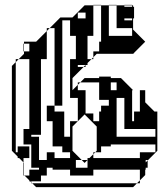

<svg xmlns="http://www.w3.org/2000/svg" viewBox="-20 -772 682 792"><path d="M301 -720V-696H333V-720ZM461 -432H437V-400H461ZM269 -240H245V-208H269ZM621 -208V-240H493V-368H461V-208ZM379 -150V-250L329 -300L279 -250V-150L317 -112H341V-120H349L365 -136V-144H373L365 -136V-120H557V-144H621V-176H437V-168H397V-144H373ZM101 -120H77V-102L79 -100V-80H109V-144H101ZM329 -100 317 -112H293V-80H333V-104ZM79 -50 81 -48H101V-72H141V-80H79ZM333 -80H341V-112L333 -104ZM525 -688V-696H493V-688ZM365 -528H357L365 -536V-560H389V-600H397V-750H365V-752H397V-750H429V-624H525V-656H461V-750H429V-752H461V-750H493V-744H525V-750H493V-752H525V-750H529V-744H533V-696H529V-650L579 -600L533 -554V-552H531L529 -550H379L365 -536ZM269 -240V-272H301V-368H269V-528H293V-624H269V-688H237V-336H205V-312H245V-240ZM149 -216H109V-208H141V-112H173V-144H205V-120H269V-144H237V-168H197V-272H173V-336H149ZM589 -112H581V-102L589 -110ZM149 -24H109V-20L113 -16H545L529 0H129L113 -16H109V-20L105 -24H101V-28L81 -48H77V-102L59 -120H53V-126L29 -150V-500L45 -516V-528H57L45 -516V-144H53V-168H101V-144H109V-176H77V-240H101V-528H57L79 -550V-560H77V-592H79V-560H101V-592H79V-600H129L173 -644V-656H185L173 -644V-528H149V-336H205V-656H185L229 -700H279L329 -750H365V-624H341V-528H357L341 -512V-504H333V-496H325L333 -504H301V-496H325L279 -450V-400L301 -422V-432H311L301 -422V-400H333V-304H365V-272H389V-312H397V-336H429V-360H389V-432H311L329 -450H389V-456H437V-450H479L529 -400H525V-272H533V-312H557V-400H579V-350L617 -312H629V-150L589 -110V-80H581V-72H579V-50L557 -28V-16H545L557 -28V-72H365V-48H269V-72H197V-80H173V-48H149Z"/></svg>

Font: Rubik Broken Fax
Style: Regular
Weight: 400
Designer: Hubert and Fischer, NaN
Foundry: Hubert and Fischer, NaN
Version: Version 2.201